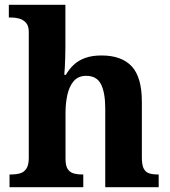

<svg xmlns="http://www.w3.org/2000/svg" viewBox="-20 -780 707 800"><path d="M19.7 0V-53H25.4Q46.7 -53 63.4 -57.7Q80.2 -62.4 90 -77.4Q99.9 -92.3 99.9 -122.1V-645.9Q99.9 -673 87.8 -685.8Q75.7 -698.6 59.2 -702.8Q42.8 -707 28.9 -707H16.8V-760H252.5V-587.6Q252.5 -564.3 251.8 -540.8Q251 -517.2 250 -498Q249 -478.8 247.9 -468.3H254.6Q267.9 -492 287.4 -510.1Q306.8 -528.3 335.2 -538.6Q363.6 -548.9 402.8 -548.9Q487 -548.9 529.1 -503.3Q571.1 -457.6 571.1 -355.8V-123.9Q571.1 -93.4 578.5 -78.2Q585.9 -63 600.8 -58Q615.6 -53 637.6 -53H641.2V0H418.5V-328.8Q418.5 -393.2 401 -428.6Q383.4 -464 339.2 -464Q306.4 -464 287.5 -442.3Q268.6 -420.5 260.8 -385.2Q253 -349.9 253 -309V-118.3Q253 -90.4 261.6 -76.5Q270.2 -62.6 285.8 -57.8Q301.4 -53 323.4 -53H327V0Z"/></svg>

Font: Noto Serif Ethiopic
Style: Regular
Weight: 400
Designer: Monotype Design Team
Foundry: Monotype Imaging Inc.
Version: Version 2.102